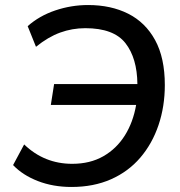

<svg xmlns="http://www.w3.org/2000/svg" viewBox="-20 -734 716 763"><path d="M264 9Q191 9 130.5 -14.5Q70 -38 32 -78L76 -160Q156 -83 267 -83Q338 -83 390.5 -113Q443 -143 476 -195.5Q509 -248 521 -317H182L195 -400H526Q525 -503 478.5 -562.5Q432 -622 319 -622Q267 -622 219 -604.5Q171 -587 123 -548L90 -630Q136 -671 199.5 -692.5Q263 -714 330 -714Q421 -714 489.5 -679.5Q558 -645 596.5 -574.5Q635 -504 635 -396Q635 -311 610 -237Q585 -163 537.5 -107.5Q490 -52 421 -21.5Q352 9 264 9Z"/></svg>

Font: Nunito Sans SemiBold
Style: Italic
Weight: 600
Italic angle: -9°
Designer: Vernon Adams
Foundry: Vernon Adams
Version: Version 3.006; ttfautohint (v1.8.3)